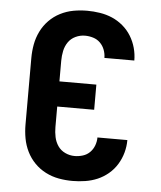

<svg xmlns="http://www.w3.org/2000/svg" viewBox="-53 -789 707 844"><g transform="rotate(5 300.0 -367.5)"><path d="M298 8Q267 8 237 2.5Q207 -3 179.5 -17Q152 -31 130.5 -53Q109 -75 95.5 -102.5Q82 -130 76.5 -160Q71 -190 71 -221V-514Q71 -545 76.5 -575Q82 -605 95.5 -632.5Q109 -660 130.5 -682Q152 -704 179.5 -718Q207 -732 237 -737.5Q267 -743 298 -743Q326 -743 354.5 -738.5Q383 -734 408.5 -723Q434 -712 456 -693.5Q478 -675 493 -650.5Q508 -626 515.5 -598.5Q523 -571 523 -543H391Q391 -561 384.5 -578.5Q378 -596 365 -609Q352 -622 334 -627.5Q316 -633 298 -633Q276 -633 256 -623.5Q236 -614 224 -596.5Q212 -579 207.5 -557.5Q203 -536 203 -514V-423H366V-312H203V-221Q203 -199 207.5 -177.5Q212 -156 224 -138.5Q236 -121 256 -111.5Q276 -102 298 -102Q316 -102 334 -107.5Q352 -113 365 -126Q378 -139 384.5 -156.5Q391 -174 391 -192H523Q523 -164 515.5 -136.5Q508 -109 493 -84.5Q478 -60 456 -41.5Q434 -23 408.5 -12Q383 -1 354.5 3.5Q326 8 298 8Z"/></g></svg>

Font: Iosevka Aile Extrabold
Style: Regular
Weight: 800
Designer: Belleve Invis
Foundry: Belleve Invis
Version: Version 27.3.5; ttfautohint (v1.8.4)